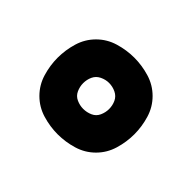

<svg xmlns="http://www.w3.org/2000/svg" viewBox="-85 -937 602 602"><g transform="rotate(45 216.0 -636.0)"><path d="M216 -466Q250 -466 283.5 -476Q317 -486 341.5 -510.5Q366 -535 376 -568.5Q386 -602 386 -636Q386 -670 376 -703.5Q366 -737 341.5 -761.5Q317 -786 283.5 -796Q250 -806 216 -806Q182 -806 148.5 -796Q115 -786 90.5 -761.5Q66 -737 56 -703.5Q46 -670 46 -636Q46 -602 56 -568.5Q66 -535 90.5 -510.5Q115 -486 148.5 -476Q182 -466 216 -466ZM216 -579Q201 -579 186.5 -585.5Q172 -592 165.5 -606.5Q159 -621 159 -636Q159 -652 165.5 -666Q172 -680 186.5 -687Q201 -694 216 -694Q232 -694 246.5 -687Q261 -680 267.5 -666Q274 -652 274 -636Q274 -621 267.5 -606.5Q261 -592 246.5 -585.5Q232 -579 216 -579Z"/></g></svg>

Font: Iosevka Sparkle Heavy
Style: Regular
Weight: 900
Designer: Belleve Invis
Foundry: Belleve Invis
Version: Version 4.5.0; ttfautohint (v1.8.3)